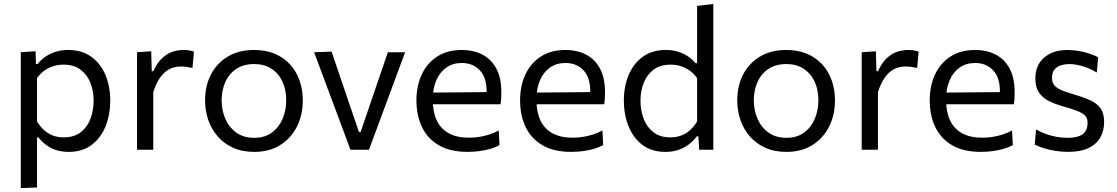

<svg xmlns="http://www.w3.org/2000/svg" viewBox="-20 -762 5684 977"><path d="M85.8 195.1Q85.8 139.8 85.8 87.1Q85.8 34.4 85.8 -26.8V-268.8Q85.8 -324 85.8 -381.4Q85.8 -438.9 85.8 -496.2L161 -501.1L162.9 -436.4H171.7Q186.3 -455.9 209.4 -472.2Q232.4 -488.6 262.2 -498.2Q292 -507.8 327.3 -507.8Q395.3 -507.8 443.2 -474.1Q491 -440.3 516 -381.8Q541 -323.3 541 -249.5Q541 -180 517.7 -120.7Q494.3 -61.3 447.1 -25.2Q400 10.9 329.1 10.9Q295.9 10.9 268 2.3Q240.2 -6.3 217.3 -22.7Q194.3 -39.2 175.8 -62.4H168.4V-23.3Q168.4 35.2 168.4 86Q168.4 136.7 168.4 192ZM304.2 -63Q357.3 -63 391.1 -89.4Q424.8 -115.9 440.6 -158.3Q456.4 -200.7 456.4 -249Q456.4 -299.6 439.7 -341.3Q423 -383 389 -408.1Q354.9 -433.1 302.7 -433.1Q276.3 -433.1 251.5 -425.4Q226.7 -417.6 205.4 -402.3Q184 -387.1 168.4 -364.3V-144Q183.6 -118.7 203.3 -100.6Q223 -82.6 248.1 -72.8Q273.2 -63 304.2 -63Z M677.3 0Q677.3 -55.3 677.3 -106.4Q677.3 -157.6 677.3 -218.8V-268.8Q677.3 -324 677.3 -381.4Q677.3 -438.9 677.3 -496.2L749.5 -501.1L752.2 -399.8H760.5Q780.8 -445.3 807.6 -468.6Q834.4 -491.9 862 -499.9Q889.6 -507.8 912.6 -507.8Q926.5 -507.8 940.5 -505.8Q954.4 -503.8 966.9 -499.3L959.5 -416.3Q943.2 -419.6 929.8 -421.6Q916.4 -423.6 898.8 -423.6Q884.6 -423.6 866.2 -419.4Q847.8 -415.2 828.6 -401.9Q809.3 -388.7 791.5 -362.4Q773.7 -336.2 759.9 -292.4V-215.3Q759.9 -156.8 759.9 -106Q759.9 -55.3 759.9 0Z M1274 10.9Q1212.7 10.9 1166 -10.3Q1119.2 -31.5 1087.5 -68.1Q1055.8 -104.7 1039.6 -152Q1023.5 -199.2 1023.5 -251Q1023.5 -325.3 1053.6 -383.2Q1083.8 -441.2 1139.8 -474.5Q1195.7 -507.8 1272.7 -507.8Q1332 -507.8 1378.1 -488.4Q1424.1 -469 1456.1 -434Q1488 -398.9 1504.4 -352.2Q1520.8 -305.5 1520.8 -251Q1520.8 -177.3 1491 -117.9Q1461.2 -58.6 1405.8 -23.8Q1350.3 10.9 1274 10.9ZM1273.8 -60.8Q1328.5 -60.8 1364.5 -88Q1400.6 -115.2 1418.5 -158.6Q1436.4 -201.9 1436.4 -251Q1436.4 -306.9 1416.5 -348.5Q1396.5 -390.1 1359.9 -413.1Q1323.4 -436.1 1273.5 -436.1Q1219.5 -436.1 1182.5 -411.5Q1145.5 -386.9 1126.7 -344.8Q1107.8 -302.8 1107.8 -251Q1107.8 -201.9 1126.2 -158.6Q1144.6 -115.2 1181.5 -88Q1218.4 -60.8 1273.8 -60.8Z M1763.3 0Q1746 -46.6 1728.3 -94.5Q1710.5 -142.3 1693.5 -187.5L1660.6 -275.4Q1640.2 -330.1 1619.5 -385.8Q1598.7 -441.4 1578.3 -496.2L1667.2 -499.3Q1688.8 -436.5 1709.7 -374.6Q1730.6 -312.7 1752.2 -249.4L1806.4 -90.6H1815.2L1869.5 -249.9Q1891.3 -313.7 1912.2 -374.8Q1933.1 -435.9 1953.7 -496.2H2041.5Q2021.2 -441.3 2000.5 -385.5Q1979.7 -329.6 1959.3 -274.4L1926.4 -185.6Q1909 -138.6 1892 -92.9Q1875 -47.1 1857.5 0Z M2359.2 10.8Q2270.2 10.8 2212.6 -23.1Q2155 -57 2127 -116.1Q2099 -175.1 2099 -251Q2099 -326 2126.5 -384Q2153.9 -442 2205.4 -474.8Q2256.8 -507.6 2328.6 -507.6Q2391.3 -507.6 2436.7 -483.1Q2482.1 -458.7 2506.5 -411.2Q2531 -363.8 2531 -294.6Q2531 -276.1 2530.2 -261.3Q2529.5 -246.4 2527 -231.6L2454.5 -268.2Q2455.5 -275.8 2455.8 -283.1Q2456.1 -290.5 2456.1 -297.4Q2456.1 -368.1 2421.1 -404.8Q2386.1 -441.5 2329.6 -441.5Q2284.1 -441.5 2251.2 -418.2Q2218.3 -395 2200.5 -354.1Q2182.6 -313.2 2182.6 -260.6V-249Q2182.6 -191.1 2202.6 -149Q2222.5 -106.9 2263.3 -84.1Q2304.2 -61.3 2367 -61.3Q2390.5 -61.3 2416.6 -65.1Q2442.8 -69 2468.7 -77.1Q2494.7 -85.2 2518 -98.1L2521.6 -23.4Q2502.6 -13.1 2477.5 -5.4Q2452.4 2.3 2422.3 6.5Q2392.3 10.8 2359.2 10.8ZM2133.6 -231.6V-290.5L2476.3 -293.5L2527 -274.4V-231.6Z M2886.7 10.8Q2797.7 10.8 2740.1 -23.1Q2682.5 -57 2654.5 -116.1Q2626.5 -175.1 2626.5 -251Q2626.5 -326 2654 -384Q2681.4 -442 2732.9 -474.8Q2784.3 -507.6 2856.1 -507.6Q2918.8 -507.6 2964.2 -483.1Q3009.6 -458.7 3034 -411.2Q3058.5 -363.8 3058.5 -294.6Q3058.5 -276.1 3057.7 -261.3Q3057 -246.4 3054.5 -231.6L2982 -268.2Q2983 -275.8 2983.3 -283.1Q2983.6 -290.5 2983.6 -297.4Q2983.6 -368.1 2948.6 -404.8Q2913.6 -441.5 2857.1 -441.5Q2811.6 -441.5 2778.7 -418.2Q2745.8 -395 2728 -354.1Q2710.1 -313.2 2710.1 -260.6V-249Q2710.1 -191.1 2730.1 -149Q2750 -106.9 2790.8 -84.1Q2831.7 -61.3 2894.5 -61.3Q2918 -61.3 2944.1 -65.1Q2970.3 -69 2996.2 -77.1Q3022.2 -85.2 3045.5 -98.1L3049.1 -23.4Q3030.1 -13.1 3005 -5.4Q2979.9 2.3 2949.8 6.5Q2919.8 10.8 2886.7 10.8ZM2661.1 -231.6V-290.5L3003.8 -293.5L3054.5 -274.4V-231.6Z M3366.5 10.9Q3295.5 10.9 3248.4 -25.2Q3201.3 -61.3 3177.9 -120.7Q3154.5 -180 3154.5 -249.5Q3154.5 -323.3 3179.5 -381.8Q3204.6 -440.3 3252.4 -474.1Q3300.2 -507.8 3368.2 -507.8Q3402.3 -507.8 3431.1 -498.7Q3460 -489.5 3482 -474.3Q3504.1 -459.1 3518.4 -440.7H3527.2V-493.7Q3527.2 -556.5 3527.2 -615.9Q3527.2 -675.2 3527.2 -731.8L3609.7 -742Q3609.7 -681.6 3609.7 -620.8Q3609.7 -559.9 3609.7 -493.7V-218.8Q3609.7 -157.6 3609.7 -106.4Q3609.7 -55.3 3609.7 0H3537.7L3533.6 -68.1H3525.7Q3505.9 -42.4 3482 -24.9Q3458 -7.4 3429.2 1.7Q3400.5 10.9 3366.5 10.9ZM3391.4 -63Q3422.3 -63 3447.4 -72.8Q3472.5 -82.6 3492.2 -100.6Q3511.9 -118.7 3527.2 -144V-364.3Q3511.5 -387.1 3490.4 -402.3Q3469.2 -417.6 3444.2 -425.4Q3419.2 -433.1 3392.8 -433.1Q3340.6 -433.1 3306.6 -408.1Q3272.6 -383 3255.9 -341.3Q3239.1 -299.6 3239.1 -249Q3239.1 -200.7 3255 -158.3Q3270.9 -115.9 3304.5 -89.4Q3338.2 -63 3391.4 -63Z M3982 10.9Q3920.7 10.9 3874 -10.3Q3827.2 -31.5 3795.5 -68.1Q3763.8 -104.7 3747.6 -152Q3731.5 -199.2 3731.5 -251Q3731.5 -325.3 3761.6 -383.2Q3791.8 -441.2 3847.8 -474.5Q3903.7 -507.8 3980.7 -507.8Q4040 -507.8 4086.1 -488.4Q4132.1 -469 4164.1 -434Q4196 -398.9 4212.4 -352.2Q4228.8 -305.5 4228.8 -251Q4228.8 -177.3 4199 -117.9Q4169.2 -58.6 4113.8 -23.8Q4058.3 10.9 3982 10.9ZM3981.8 -60.8Q4036.5 -60.8 4072.5 -88Q4108.6 -115.2 4126.5 -158.6Q4144.4 -201.9 4144.4 -251Q4144.4 -306.9 4124.5 -348.5Q4104.5 -390.1 4067.9 -413.1Q4031.4 -436.1 3981.5 -436.1Q3927.5 -436.1 3890.5 -411.5Q3853.5 -386.9 3834.7 -344.8Q3815.8 -302.8 3815.8 -251Q3815.8 -201.9 3834.2 -158.6Q3852.6 -115.2 3889.5 -88Q3926.4 -60.8 3981.8 -60.8Z M4364.8 0Q4364.8 -55.3 4364.8 -106.4Q4364.8 -157.6 4364.8 -218.8V-268.8Q4364.8 -324 4364.8 -381.4Q4364.8 -438.9 4364.8 -496.2L4437 -501.1L4439.7 -399.8H4448Q4468.3 -445.3 4495.1 -468.6Q4521.9 -491.9 4549.5 -499.9Q4577.1 -507.8 4600.1 -507.8Q4614 -507.8 4628 -505.8Q4641.9 -503.8 4654.4 -499.3L4647 -416.3Q4630.7 -419.6 4617.3 -421.6Q4603.9 -423.6 4586.3 -423.6Q4572.1 -423.6 4553.7 -419.4Q4535.3 -415.2 4516.1 -401.9Q4496.8 -388.7 4479 -362.4Q4461.2 -336.2 4447.4 -292.4V-215.3Q4447.4 -156.8 4447.4 -106Q4447.4 -55.3 4447.4 0Z M4971.2 10.8Q4882.2 10.8 4824.6 -23.1Q4767 -57 4739 -116.1Q4711 -175.1 4711 -251Q4711 -326 4738.5 -384Q4765.9 -442 4817.4 -474.8Q4868.8 -507.6 4940.6 -507.6Q5003.3 -507.6 5048.7 -483.1Q5094.1 -458.7 5118.5 -411.2Q5143 -363.8 5143 -294.6Q5143 -276.1 5142.2 -261.3Q5141.5 -246.4 5139 -231.6L5066.5 -268.2Q5067.5 -275.8 5067.8 -283.1Q5068.1 -290.5 5068.1 -297.4Q5068.1 -368.1 5033.1 -404.8Q4998.1 -441.5 4941.6 -441.5Q4896.1 -441.5 4863.2 -418.2Q4830.3 -395 4812.5 -354.1Q4794.6 -313.2 4794.6 -260.6V-249Q4794.6 -191.1 4814.6 -149Q4834.5 -106.9 4875.3 -84.1Q4916.2 -61.3 4979 -61.3Q5002.5 -61.3 5028.6 -65.1Q5054.8 -69 5080.7 -77.1Q5106.7 -85.2 5130 -98.1L5133.6 -23.4Q5114.6 -13.1 5089.5 -5.4Q5064.4 2.3 5034.3 6.5Q5004.3 10.8 4971.2 10.8ZM4745.6 -231.6V-290.5L5088.3 -293.5L5139 -274.4V-231.6Z M5414.5 10.8Q5383.4 10.8 5352.3 6Q5321.2 1.2 5293.7 -7.2Q5266.1 -15.6 5245.3 -26.2L5252.1 -103.3Q5274.8 -90.3 5301.1 -80.6Q5327.3 -71 5355.6 -65.8Q5383.9 -60.7 5412.7 -60.7Q5440.2 -60.7 5463.4 -66.9Q5486.5 -73.1 5500.4 -89.8Q5514.2 -106.5 5514.2 -138.4Q5514.2 -159.4 5502.1 -172.9Q5490 -186.4 5461.8 -197.4Q5433.7 -208.4 5385.4 -222.1Q5346 -233.1 5315 -249.1Q5284.1 -265.2 5266.2 -292Q5248.4 -318.8 5248.4 -362.4Q5248.4 -429.9 5292.8 -468.7Q5337.2 -507.6 5412.1 -507.6Q5442.9 -507.6 5471.9 -502.3Q5500.9 -497.1 5525.6 -488.6Q5550.2 -480.2 5568 -470.4L5561 -392.9Q5537 -408.2 5511.4 -417.8Q5485.8 -427.3 5462.3 -431.7Q5438.9 -436.1 5421.1 -436.1Q5400.6 -436.1 5380.4 -430.3Q5360.1 -424.5 5346.6 -409.2Q5333.1 -393.9 5333.1 -365.6Q5333.1 -345.2 5342.6 -331.2Q5352.1 -317.2 5375.5 -306.1Q5398.9 -294.9 5440.6 -282.9Q5489.9 -268.6 5525.3 -252.9Q5560.7 -237.2 5579.6 -211.5Q5598.4 -185.8 5598.4 -140.8Q5598.4 -97.5 5579.4 -63.2Q5560.4 -28.9 5520 -9.1Q5479.5 10.8 5414.5 10.8Z"/></svg>

Font: Commissioner Thin
Style: Regular
Weight: 100
Designer: Kostas Bartsokas
Foundry: Kostas Bartsokas
Version: Version 1.001;gftools[0.9.23]